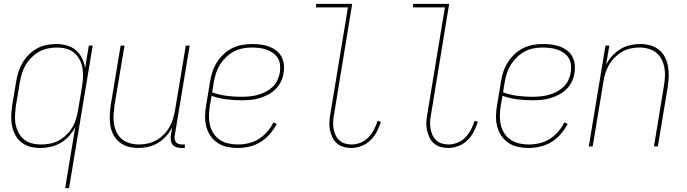

<svg xmlns="http://www.w3.org/2000/svg" viewBox="-20 -755 3540 990"><path d="M316 215 368 -100Q355 -75 336 -53.5Q317 -32 292.5 -18Q268 -4 241 2Q214 8 188 8Q161 8 136 1.5Q111 -5 91 -20.5Q71 -36 59 -58.5Q47 -81 42 -106.5Q37 -132 38 -159Q39 -186 43 -213L63 -333Q67 -358 74.5 -382.5Q82 -407 95.5 -430Q109 -453 128 -472.5Q147 -492 170.5 -505Q194 -518 219.5 -523Q245 -528 270 -528Q298 -528 325 -520.5Q352 -513 371.5 -496Q391 -479 403 -455Q415 -431 419 -404L438 -520H458L336 215ZM192 -10Q215 -10 238.5 -14.5Q262 -19 283.5 -31Q305 -43 323 -60.5Q341 -78 353.5 -99Q366 -120 372.5 -143Q379 -166 383 -189L403 -309Q407 -333 408 -357.5Q409 -382 405 -405Q401 -428 390 -448.5Q379 -469 361.5 -483.5Q344 -498 321 -504Q298 -510 273 -510Q250 -510 226.5 -505Q203 -500 182 -488.5Q161 -477 143 -459Q125 -441 112.5 -420Q100 -399 93 -376Q86 -353 82 -330L62 -210Q59 -186 57.5 -161.5Q56 -137 60.5 -114Q65 -91 75.5 -71Q86 -51 103.5 -36.5Q121 -22 144 -16Q167 -10 192 -10Z M692 8Q665 8 640.5 1Q616 -6 596.5 -21.5Q577 -37 565 -59.5Q553 -82 549 -107.5Q545 -133 546 -159.5Q547 -186 551 -213L602 -520H622L570 -210Q567 -186 565.5 -162Q564 -138 568 -115Q572 -92 582 -71.5Q592 -51 609.5 -37Q627 -23 649.5 -16.5Q672 -10 696 -10Q718 -10 741.5 -15Q765 -20 786 -32Q807 -44 824.5 -61.5Q842 -79 854 -100Q866 -121 872.5 -143.5Q879 -166 883 -189L938 -520H958L881 -56Q879 -47 880.5 -38Q882 -29 887.5 -22Q893 -15 901.5 -12.5Q910 -10 919 -10H933V8H916Q903 8 891 4.5Q879 1 871 -8Q863 -17 861 -30Q859 -43 861 -56L868 -99Q856 -75 837 -53.5Q818 -32 794.5 -18Q771 -4 744.5 2Q718 8 692 8Z M1205 8Q1177 8 1150 2Q1123 -4 1101.5 -18.5Q1080 -33 1065 -55Q1050 -77 1043.5 -103Q1037 -129 1037.5 -157Q1038 -185 1043 -213L1063 -333Q1067 -359 1075 -384Q1083 -409 1097.5 -432Q1112 -455 1132 -474.5Q1152 -494 1176 -506Q1200 -518 1226.5 -523Q1253 -528 1278 -528Q1301 -528 1323 -525.5Q1345 -523 1365.5 -515.5Q1386 -508 1403.5 -495Q1421 -482 1431 -463.5Q1441 -445 1443.5 -423Q1446 -401 1442 -378Q1439 -356 1428.5 -334Q1418 -312 1400.5 -295Q1383 -278 1361 -266.5Q1339 -255 1316.5 -248.5Q1294 -242 1271 -240Q1248 -238 1225 -238Q1185 -238 1146 -243Q1107 -248 1071 -261L1062 -210Q1058 -185 1057.5 -159.5Q1057 -134 1062.5 -110.5Q1068 -87 1081 -67Q1094 -47 1113.5 -34Q1133 -21 1157 -15.5Q1181 -10 1207 -10Q1234 -10 1262 -16.5Q1290 -23 1314.5 -38.5Q1339 -54 1358.5 -76.5Q1378 -99 1390 -124L1407 -116Q1392 -88 1371 -63.5Q1350 -39 1323 -22.5Q1296 -6 1265.5 1Q1235 8 1205 8ZM1225 -256Q1246 -256 1267 -258Q1288 -260 1308.5 -265.5Q1329 -271 1348.5 -281Q1368 -291 1384.5 -306Q1401 -321 1410 -340.5Q1419 -360 1423 -381Q1426 -401 1424 -420.5Q1422 -440 1412.5 -455.5Q1403 -471 1387.5 -482Q1372 -493 1354.5 -499Q1337 -505 1317.5 -507.5Q1298 -510 1278 -510Q1255 -510 1231.5 -505.5Q1208 -501 1186 -489.5Q1164 -478 1145.5 -460Q1127 -442 1114 -421Q1101 -400 1093.5 -377Q1086 -354 1082 -330L1074 -279Q1109 -266 1147.5 -261Q1186 -256 1225 -256Z M1791 8Q1770 8 1750 2Q1730 -4 1716 -17Q1702 -30 1693.5 -48Q1685 -66 1681 -86.5Q1677 -107 1678.5 -128Q1680 -149 1684 -171L1774 -717H1610V-735H1796L1703 -168Q1699 -149 1698 -130.5Q1697 -112 1699.5 -94.5Q1702 -77 1709 -61Q1716 -45 1728 -33Q1740 -21 1757 -15.5Q1774 -10 1793 -10Q1816 -10 1839.5 -19.5Q1863 -29 1880 -47Q1897 -65 1908.5 -87Q1920 -109 1927 -132L1944 -127Q1936 -101 1923 -76Q1910 -51 1890 -31.5Q1870 -12 1843.5 -2Q1817 8 1791 8Z M2291 8Q2270 8 2250 2Q2230 -4 2216 -17Q2202 -30 2193.5 -48Q2185 -66 2181 -86.5Q2177 -107 2178.5 -128Q2180 -149 2184 -171L2274 -717H2110V-735H2296L2203 -168Q2199 -149 2198 -130.5Q2197 -112 2199.5 -94.5Q2202 -77 2209 -61Q2216 -45 2228 -33Q2240 -21 2257 -15.5Q2274 -10 2293 -10Q2316 -10 2339.5 -19.5Q2363 -29 2380 -47Q2397 -65 2408.5 -87Q2420 -109 2427 -132L2444 -127Q2436 -101 2423 -76Q2410 -51 2390 -31.5Q2370 -12 2343.5 -2Q2317 8 2291 8Z M2705 8Q2677 8 2650 2Q2623 -4 2601.5 -18.5Q2580 -33 2565 -55Q2550 -77 2543.5 -103Q2537 -129 2537.5 -157Q2538 -185 2543 -213L2563 -333Q2567 -359 2575 -384Q2583 -409 2597.5 -432Q2612 -455 2632 -474.5Q2652 -494 2676 -506Q2700 -518 2726.5 -523Q2753 -528 2778 -528Q2801 -528 2823 -525.5Q2845 -523 2865.5 -515.5Q2886 -508 2903.5 -495Q2921 -482 2931 -463.5Q2941 -445 2943.5 -423Q2946 -401 2942 -378Q2939 -356 2928.5 -334Q2918 -312 2900.5 -295Q2883 -278 2861 -266.5Q2839 -255 2816.5 -248.5Q2794 -242 2771 -240Q2748 -238 2725 -238Q2685 -238 2646 -243Q2607 -248 2571 -261L2562 -210Q2558 -185 2557.5 -159.5Q2557 -134 2562.5 -110.5Q2568 -87 2581 -67Q2594 -47 2613.5 -34Q2633 -21 2657 -15.5Q2681 -10 2707 -10Q2734 -10 2762 -16.5Q2790 -23 2814.5 -38.5Q2839 -54 2858.5 -76.5Q2878 -99 2890 -124L2907 -116Q2892 -88 2871 -63.5Q2850 -39 2823 -22.5Q2796 -6 2765.5 1Q2735 8 2705 8ZM2725 -256Q2746 -256 2767 -258Q2788 -260 2808.5 -265.5Q2829 -271 2848.5 -281Q2868 -291 2884.5 -306Q2901 -321 2910 -340.5Q2919 -360 2923 -381Q2926 -401 2924 -420.5Q2922 -440 2912.5 -455.5Q2903 -471 2887.5 -482Q2872 -493 2854.5 -499Q2837 -505 2817.5 -507.5Q2798 -510 2778 -510Q2755 -510 2731.5 -505.5Q2708 -501 2686 -489.5Q2664 -478 2645.5 -460Q2627 -442 2614 -421Q2601 -400 2593.5 -377Q2586 -354 2582 -330L2574 -279Q2609 -266 2647.5 -261Q2686 -256 2725 -256Z M3016 0 3102 -520H3122L3105 -421Q3117 -445 3136.5 -466.5Q3156 -488 3179 -502Q3202 -516 3228.5 -522Q3255 -528 3281 -528Q3308 -528 3333 -521Q3358 -514 3377.5 -498.5Q3397 -483 3408.5 -460.5Q3420 -438 3424.5 -412.5Q3429 -387 3428 -360.5Q3427 -334 3423 -307L3372 0H3352L3403 -310Q3407 -334 3408.5 -358Q3410 -382 3406 -405Q3402 -428 3391.5 -448.5Q3381 -469 3364 -483Q3347 -497 3324 -503.5Q3301 -510 3277 -510Q3255 -510 3231.5 -505Q3208 -500 3187.5 -488Q3167 -476 3149.5 -458.5Q3132 -441 3120 -420Q3108 -399 3101 -376.5Q3094 -354 3091 -331L3036 0Z"/></svg>

Font: Iosevka Thin
Style: Italic
Weight: 100
Italic angle: -9°
Monospace: yes
Designer: Belleve Invis
Foundry: Belleve Invis
Version: Version 32.5.0; ttfautohint (v1.8.4)